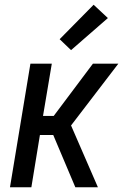

<svg xmlns="http://www.w3.org/2000/svg" viewBox="-20 -788 540 808"><path d="M297 0 204 -220H148L112 0H22L108 -520H198L161 -300H206L371 -520H478L279 -260L392 0ZM279 -577 231 -623 374 -768 434 -712Z"/></svg>

Font: Iosevka Term Curly Md Obl
Style: Regular
Weight: 500
Italic angle: -9°
Designer: Belleve Invis
Foundry: Belleve Invis
Version: Version 32.3.0